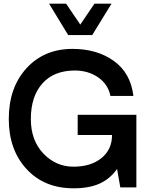

<svg xmlns="http://www.w3.org/2000/svg" viewBox="-20 -1020 777 1045"><path d="M351.1 -829.1 247.1 -1000H339.8L417 -886.2L494.1 -1000H586.9L481.9 -829.1ZM722.2 -395V-267.1V0H634.8L617.2 -100.1Q577.1 -44.9 520.5 -20Q463.9 4.9 380.9 4.9Q220.7 4.9 124.3 -100.1Q27.8 -205.1 27.8 -372.1Q27.8 -543 124 -648.4Q220.2 -753.9 375 -753.9Q507.8 -753.9 599.4 -688.5Q690.9 -623 706.1 -498H581.1Q567.9 -562 513.9 -599.1Q460 -636.2 387.2 -636.2Q273.4 -636.2 210.7 -565.7Q147.9 -495.1 147.9 -372.1Q147.9 -255.9 216.1 -184.3Q284.2 -112.8 379.9 -112.8Q474.1 -112.8 532 -159.4Q589.8 -206.1 589.8 -285.2H402.8V-395Z"/></svg>

Font: Oakes Grotesk
Style: SemiBold
Weight: 600
Designer: Samuel Oakes
Foundry: Samuel Oakes
Version: Version 1.0 | wf-rip DC20170320